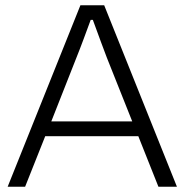

<svg xmlns="http://www.w3.org/2000/svg" viewBox="-20 -706 698 726"><path d="M9 0H75L151 -191H503L579 0H649L374 -686H284ZM174 -247 269 -488C285 -527 309 -593 323 -631H331C349 -581 376 -509 384 -488L480 -247Z"/></svg>

Font: Archivo ExtraLight
Style: Regular
Weight: 200
Designer: Hector Gatti
Foundry: Omnibus-Type
Version: Version 2.001